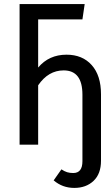

<svg xmlns="http://www.w3.org/2000/svg" viewBox="-20 -709 543 941"><path d="M475 -247V79Q475 143 438.5 177.5Q402 212 344 212Q286 212 243 175L281 121Q296 131 309 135Q322 139 339 139Q384 139 384 81V-245Q384 -364 292 -364Q217 -364 167 -291V0H76V-689H395L384 -614H167V-378Q220 -441 306 -441Q384 -441 429.5 -390Q475 -339 475 -247Z"/></svg>

Font: Fira Sans Extra Condensed
Style: Regular
Weight: 400
Width: 1
Designer: Carrois Corporate & Edenspiekermann AG
Foundry: Carrois Corporate GbR & Edenspiekermann AG
Version: Version 4.203